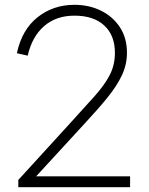

<svg xmlns="http://www.w3.org/2000/svg" viewBox="-20 -777 618 797"><path d="M56 0H520V-45H130L334 -267Q388 -325 426.5 -372.5Q465 -420 486 -464.5Q507 -509 507 -558Q507 -619 478 -663.5Q449 -708 399.5 -732.5Q350 -757 289 -757Q201 -757 136 -705.5Q71 -654 50 -556L95 -546Q113 -625 163 -668.5Q213 -712 289 -712Q369 -712 413 -671Q457 -630 457 -558Q457 -507 435.5 -465.5Q414 -424 371.5 -376.5Q329 -329 266 -260L56 -30Z"/></svg>

Font: Plus Jakarta Sans ExtraLight
Style: Regular
Weight: 200
Designer: Gumpita Rahayu
Foundry: Tokotype
Version: Version 2.004; ttfautohint (v1.8.3)